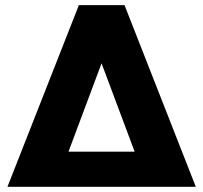

<svg xmlns="http://www.w3.org/2000/svg" viewBox="-20 -723 787 743"><path d="M8.8 0 285.2 -703.1H461.9L737.8 0ZM245.1 -136.2H501L373 -478Z"/></svg>

Font: LT Superior Black
Style: Regular
Weight: 900
Designer: Daniel Lyons
Foundry: LyonsType
Version: Version 2.005